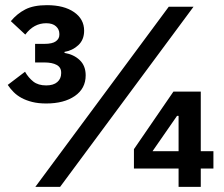

<svg xmlns="http://www.w3.org/2000/svg" viewBox="-20 -724 867 744"><path d="M152 -554Q183 -554 196.5 -564Q210 -574 210 -589V-593Q210 -610 197 -622Q184 -634 159 -634Q111 -634 78 -590L22 -642Q46 -671 78 -687.5Q110 -704 162 -704Q228 -704 267 -677Q306 -650 306 -605Q306 -570 283.5 -549Q261 -528 230 -523V-519Q266 -513 289 -491Q312 -469 312 -432Q312 -381 270 -352Q228 -323 159 -323Q128 -323 104.5 -329Q81 -335 63.5 -344.5Q46 -354 33 -367Q20 -380 10 -395L77 -446Q90 -423 109 -408Q128 -393 159 -393Q187 -393 202 -406Q217 -419 217 -440V-443Q217 -463 199.5 -472.5Q182 -482 152 -482H116V-554ZM117 0 634 -698H730L213 0ZM672 0V-71H499V-146L652 -369H758V-138H807V-71H758V0ZM672 -275H666L571 -138H672Z"/></svg>

Font: IBM Plex Sans Thai SemiBold
Style: Regular
Weight: 600
Designer: Mike Abbink, Paul van der Laan, Pieter van Rosmalen, Ben Mitchell, Mark Frömberg
Foundry: Bold Monday
Version: Version 1.1